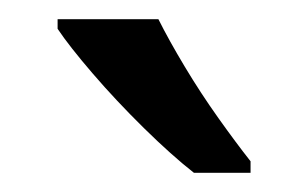

<svg xmlns="http://www.w3.org/2000/svg" viewBox="-20 -786 321 200"><path d="M145 -766Q156 -744 172.5 -716.5Q189 -689 207.5 -663Q226 -637 241 -618V-606H182Q159 -624 130 -652.5Q101 -681 76.5 -709.5Q52 -738 40 -756V-766Z"/></svg>

Font: Noto Sans Lepcha
Style: Regular
Weight: 400
Designer: Monotype Design Team
Foundry: Monotype Imaging Inc.
Version: Version 2.006; ttfautohint (v1.8.4.7-5d5b)